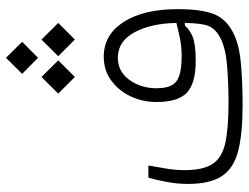

<svg xmlns="http://www.w3.org/2000/svg" viewBox="-112 -698 811 626"><g transform="rotate(-90 293.0 -384.5)"><path d="M263.2 1.5Q170.9 1.5 114.5 -12.9Q58.1 -27.3 32.5 -65.9Q6.8 -104.5 6.8 -177.7Q6.8 -211.9 13.9 -248.5Q21 -285.2 27.3 -305.7H66.9Q62 -277.8 56.9 -247.8Q51.8 -217.8 51.8 -187.5Q51.8 -126.5 72.5 -95.7Q93.3 -64.9 141.6 -54.7Q189.9 -44.4 272.9 -44.4Q339.8 -44.4 398.7 -49.8Q457.5 -55.2 490.2 -75.2Q515.6 -90.8 523.2 -113.3Q530.8 -135.7 531.7 -187L522.5 -186.5Q511.2 -171.9 487.3 -161.6Q463.4 -151.4 407.7 -151.4Q335.4 -151.4 304.7 -179.9Q273.9 -208.5 273.9 -279.3Q273.9 -324.7 292.5 -363.8Q311 -402.8 344.2 -427Q377.4 -451.2 421.9 -451.2Q493.2 -451.2 534.9 -386.2Q576.7 -321.3 576.7 -210.4Q576.7 -135.3 561.3 -94Q545.9 -52.7 500 -29.3Q462.4 -9.8 401.1 -4.2Q339.8 1.5 263.2 1.5ZM531.7 -214.4Q530.3 -297.4 501 -351.3Q471.7 -405.3 418.5 -405.3Q373.5 -405.3 346.2 -367.7Q318.8 -330.1 318.8 -279.3Q318.8 -230.5 341.8 -213.9Q364.7 -197.3 423.8 -197.3Q453.1 -197.3 480.2 -202.6Q507.3 -208 531.7 -214.4ZM355.5 -545.4 301.3 -599.6 355.5 -654.3 409.7 -599.6ZM477.5 -545.4 423.3 -599.6 477.5 -654.3 531.7 -599.6ZM418 -665.5 365.7 -717.3 418 -770 470.2 -717.3Z"/></g></svg>

Font: Cascadia Mono NF ExtraLight
Style: Regular
Weight: 200
Monospace: yes
Designer: Aaron Bell
Foundry: Saja Typeworks
Version: Version 2404.023; ttfautohint (v1.8.4)